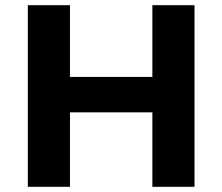

<svg xmlns="http://www.w3.org/2000/svg" viewBox="-20 -720 857 740"><path d="M567.3 0V-700H729.7V0ZM87.3 0V-700H249.7V0ZM237.3 -287V-423.6H579.1V-287Z"/></svg>

Font: Montserrat Thin
Style: Regular
Weight: 100
Designer: Julieta Ulanovsky
Foundry: Julieta Ulanovsky
Version: Version 9.000